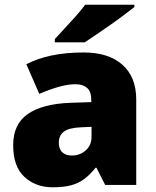

<svg xmlns="http://www.w3.org/2000/svg" viewBox="-20 -786 663 816"><path d="M336 -563Q441 -563 500 -511Q559 -459 559 -363V0H427L390 -73H386Q363 -44 338.5 -25.5Q314 -7 282 1.5Q250 10 204 10Q132 10 84 -34Q36 -78 36 -169Q36 -258 97.5 -301Q159 -344 276 -349L368 -352V-360Q368 -397 350 -412.5Q332 -428 301 -428Q268 -428 228 -416.5Q188 -405 147 -387L92 -513Q140 -538 200.5 -550.5Q261 -563 336 -563ZM325 -245Q273 -243 251.5 -226.5Q230 -210 230 -180Q230 -152 245 -138.5Q260 -125 285 -125Q320 -125 344.5 -147Q369 -169 369 -204V-247ZM551 -756Q533 -742 506 -721.5Q479 -701 448 -679.5Q417 -658 388.5 -638.5Q360 -619 340 -606H213V-620Q230 -639 254 -664.5Q278 -690 302 -717Q326 -744 342 -766H551Z"/></svg>

Font: Noto Sans Arabic Blk
Style: Regular
Weight: 900
Designer: Monotype Design Team, Nadine Chahine, Nizar Qandah and Khaled Hosny
Foundry: Monotype Imaging Inc.
Version: Version 2.012; ttfautohint (v1.8.4.7-5d5b)